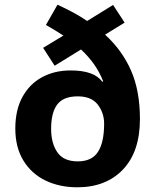

<svg xmlns="http://www.w3.org/2000/svg" viewBox="-20 -785 659 815"><path d="M224 -765Q259 -749 290.5 -732Q322 -715 350 -696L460 -764L509 -689L426 -638Q499 -571 536.5 -485Q574 -399 574 -280Q574 -141 502 -65.5Q430 10 308 10Q232 10 172.5 -19Q113 -48 79 -104Q45 -160 45 -239Q45 -318 75 -373Q105 -428 158 -457Q211 -486 280 -486Q330 -486 363.5 -474Q397 -462 414 -438L418 -440Q402 -480 379 -512.5Q356 -545 324 -575L212 -506L163 -582L249 -634Q232 -645 213.5 -656.5Q195 -668 175 -679ZM310 -376Q249 -376 223 -341.5Q197 -307 197 -238Q197 -177 223.5 -138.5Q250 -100 310 -100Q370 -100 396 -140.5Q422 -181 422 -260Q422 -306 395 -341Q368 -376 310 -376Z"/></svg>

Font: Noto Sans Tai Tham
Style: Regular
Weight: 400
Designer: Monotype Design Team 2013. Revised by David WIlliams 2020
Foundry: Monotype Imaging Inc.
Version: Version 2.002